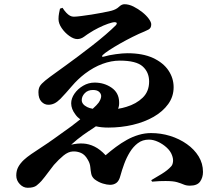

<svg xmlns="http://www.w3.org/2000/svg" viewBox="-20 -825 1040 909"><path d="M276 -788 264 -784Q262 -775 259.5 -762Q257 -749 257 -735Q257 -714 272 -692Q287 -670 308 -655Q329 -640 346 -640Q363 -640 378.5 -651.5Q394 -663 404 -669Q422 -681 446 -693Q470 -705 491.5 -712.5Q513 -720 523 -720Q531 -720 532.5 -716Q534 -712 529 -706Q509 -686 480 -661Q451 -636 417.5 -610Q384 -584 351.5 -559.5Q319 -535 292.5 -516Q266 -497 251 -486Q213 -459 194 -443.5Q175 -428 168.5 -416.5Q162 -405 162 -388Q162 -359 176 -344Q190 -329 209 -329Q224 -329 237.5 -335.5Q251 -342 266 -357Q292 -384 320 -417Q348 -450 382 -476Q423 -507 465 -522.5Q507 -538 547 -538Q625 -538 655.5 -510.5Q686 -483 686 -439Q686 -392 655.5 -362.5Q625 -333 578 -319Q559 -313 539 -310Q545 -324 544 -342Q543 -386 508 -410Q473 -434 428 -434Q399 -434 373.5 -419Q348 -404 332.5 -381.5Q317 -359 317 -336Q317 -309 337 -283Q346 -270 360 -260Q339 -243 319 -228Q281 -200 234 -167Q203 -145 176 -127.5Q149 -110 128 -95.5Q107 -81 93 -68Q76 -52 66.5 -34.5Q57 -17 57 6Q57 29 73.5 46.5Q90 64 111 64Q140 64 153.5 53Q167 42 176 32Q193 12 207.5 -8Q222 -28 235 -44Q258 -70 280.5 -88.5Q303 -107 325 -108Q345 -109 363.5 -101Q382 -93 395 -70Q406 -52 407.5 -34.5Q409 -17 412 -2Q415 13 428 24Q447 38 467 44Q487 50 501 50Q519 50 531.5 40.5Q544 31 550 7Q557 -19 568 -49Q579 -79 595 -105Q611 -131 633 -147.5Q655 -164 685 -164Q706 -164 728.5 -153.5Q751 -143 769 -126.5Q787 -110 794 -91Q801 -73 799 -58.5Q797 -44 790 -37Q774 -19 745.5 -1.5Q717 16 696 28L700 35Q720 33 735.5 32.5Q751 32 764 32Q800 32 818.5 37.5Q837 43 849.5 48.5Q862 54 879 54Q914 54 927.5 34.5Q941 15 941 -11Q941 -51 920.5 -84.5Q900 -118 864.5 -143Q829 -168 785.5 -181.5Q742 -195 695 -195Q666 -195 637 -186.5Q608 -178 581 -163Q554 -148 528.5 -129Q503 -110 480 -90Q454 -118 427.5 -131Q401 -144 374 -145.5Q347 -147 317 -140Q347 -167 373 -185.5Q399 -204 424 -220Q429 -223 434 -227Q460 -221 493 -221Q553 -221 608.5 -234Q664 -247 707.5 -272Q751 -297 776.5 -332.5Q802 -368 802 -412Q802 -455 777.5 -491.5Q753 -528 704.5 -550.5Q656 -573 583 -573Q561 -573 528 -568.5Q495 -564 472 -557Q465 -555 463.5 -557.5Q462 -560 467 -565Q475 -573 497 -587.5Q519 -602 548 -618.5Q577 -635 608 -650.5Q639 -666 664 -676Q676 -681 683 -685Q690 -689 693 -695Q696 -701 696 -710Q696 -720 684.5 -736Q673 -752 653.5 -767.5Q634 -783 612 -794Q590 -805 569 -805Q556 -805 543 -792.5Q530 -780 507 -774Q490 -770 465 -765Q440 -760 413.5 -756Q387 -752 364 -749Q341 -746 329 -746Q320 -746 311.5 -750.5Q303 -755 294 -764.5Q285 -774 276 -788ZM419 -310Q403 -313 393 -318Q367 -331 367 -351Q367 -369 381.5 -384Q396 -399 420 -399Q440 -399 449.5 -390Q459 -381 459 -370Q459 -357 447 -339Q439 -328 419 -310Z"/></svg>

Font: Early Summer Mincho Heavy
Style: Regular
Weight: 900
Designer: GuiWonder
Version: Version 1.002